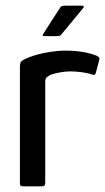

<svg xmlns="http://www.w3.org/2000/svg" viewBox="-20 -655 370 675"><path d="M210 -477Q275 -477 320 -459Q326 -456 328.5 -453Q331 -450 329 -445L317 -399Q315 -393 312.5 -392Q310 -391 304 -393Q286 -399 265 -401.5Q244 -404 228 -404Q212 -404 197 -401.5Q182 -399 170.5 -396Q159 -393 154 -390Q149 -387 144 -383Q139 -379 139 -365V-14Q139 -5 136 -2.5Q133 0 127 0H59Q56 0 53 -2Q50 -4 50 -12V-418Q50 -433 54 -438Q58 -443 67 -447Q96 -461 136.5 -469Q177 -477 210 -477ZM137 -528Q130 -528 130 -530.5Q130 -533 134 -539L192 -629Q196 -635 208 -635H268Q273 -635 274.5 -632.5Q276 -630 271 -625L195 -533Q192 -530 189 -529Q186 -528 181 -528Z"/></svg>

Font: Glory Medium
Style: Regular
Weight: 500
Designer: Robert Leuschke
Foundry: Robert Leuschke
Version: Version 1.011